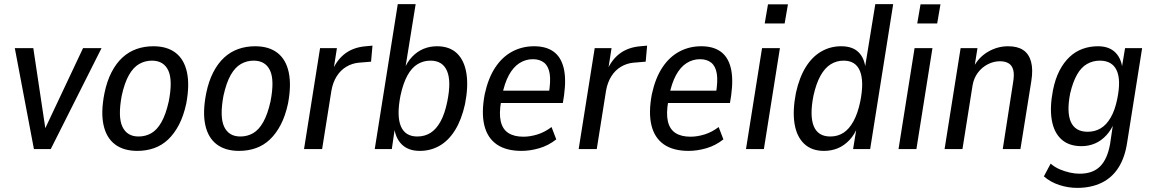

<svg xmlns="http://www.w3.org/2000/svg" viewBox="-20 -725 5606 934"><path d="M145 0 52 -491H142L205 -71H186L384 -491H474L227 0Z M648 9Q581 9 539 -23Q497 -55 483.5 -117.5Q470 -180 488 -271Q500 -330 522.5 -373.5Q545 -417 575.5 -445Q606 -473 644 -486.5Q682 -500 726 -500Q793 -500 834.5 -468Q876 -436 889.5 -373.5Q903 -311 886 -221Q873 -161 850.5 -118Q828 -75 798 -46.5Q768 -18 730 -4.5Q692 9 648 9ZM654 -61Q688 -61 716 -77Q744 -93 765.5 -131Q787 -169 801 -232Q821 -335 798.5 -382.5Q776 -430 719 -430Q686 -430 657.5 -414Q629 -398 607.5 -360.5Q586 -323 572 -259Q553 -156 575.5 -108.5Q598 -61 654 -61Z M1143 9Q1076 9 1034 -23Q992 -55 978.5 -117.5Q965 -180 983 -271Q995 -330 1017.5 -373.5Q1040 -417 1070.5 -445Q1101 -473 1139 -486.5Q1177 -500 1221 -500Q1288 -500 1329.5 -468Q1371 -436 1384.5 -373.5Q1398 -311 1381 -221Q1368 -161 1345.5 -118Q1323 -75 1293 -46.5Q1263 -18 1225 -4.5Q1187 9 1143 9ZM1149 -61Q1183 -61 1211 -77Q1239 -93 1260.5 -131Q1282 -169 1296 -232Q1316 -335 1293.5 -382.5Q1271 -430 1214 -430Q1181 -430 1152.5 -414Q1124 -398 1102.5 -360.5Q1081 -323 1067 -259Q1048 -156 1070.5 -108.5Q1093 -61 1149 -61Z M1459 0 1537 -491H1619L1602 -383H1597Q1621 -437 1661 -466Q1701 -495 1759 -500L1792 -503L1785 -425L1725 -420Q1693 -417 1665 -400.5Q1637 -384 1618 -354Q1599 -324 1592 -283L1547 0Z M2022 9Q1967 9 1935 -22Q1903 -53 1897 -109H1902L1886 0H1803L1915 -705H2002L1950 -383H1944Q1960 -423 1985 -449Q2010 -475 2040.5 -487.5Q2071 -500 2106 -500Q2167 -500 2203 -465.5Q2239 -431 2249 -367.5Q2259 -304 2242 -218Q2225 -142 2193.5 -91.5Q2162 -41 2118.5 -16Q2075 9 2022 9ZM2010 -61Q2046 -61 2074 -78.5Q2102 -96 2123 -134Q2144 -172 2156 -232Q2176 -330 2154.5 -380Q2133 -430 2074 -430Q2040 -430 2011.5 -413Q1983 -396 1962 -358Q1941 -320 1928 -259Q1909 -161 1930 -111Q1951 -61 2010 -61Z M2517 9Q2442 9 2396.5 -22.5Q2351 -54 2336 -115.5Q2321 -177 2338 -267Q2355 -345 2389 -396.5Q2423 -448 2471.5 -474Q2520 -500 2578 -500Q2636 -500 2672 -474.5Q2708 -449 2721.5 -396.5Q2735 -344 2724 -262L2718 -224H2401L2411 -284H2667L2649 -266Q2660 -330 2654 -366.5Q2648 -403 2627 -420Q2606 -437 2572 -437Q2537 -437 2507 -418Q2477 -399 2455.5 -359.5Q2434 -320 2422 -259L2418 -234Q2407 -173 2416 -134.5Q2425 -96 2453 -78Q2481 -60 2526 -60Q2559 -60 2594.5 -71Q2630 -82 2663 -107L2686 -47Q2648 -17 2603.5 -4Q2559 9 2517 9Z M2795 0 2873 -491H2955L2938 -383H2933Q2957 -437 2997 -466Q3037 -495 3095 -500L3128 -503L3121 -425L3061 -420Q3029 -417 3001 -400.5Q2973 -384 2954 -354Q2935 -324 2928 -283L2883 0Z M3330 9Q3255 9 3209.5 -22.5Q3164 -54 3149 -115.5Q3134 -177 3151 -267Q3168 -345 3202 -396.5Q3236 -448 3284.5 -474Q3333 -500 3391 -500Q3449 -500 3485 -474.5Q3521 -449 3534.5 -396.5Q3548 -344 3537 -262L3531 -224H3214L3224 -284H3480L3462 -266Q3473 -330 3467 -366.5Q3461 -403 3440 -420Q3419 -437 3385 -437Q3350 -437 3320 -418Q3290 -399 3268.5 -359.5Q3247 -320 3235 -259L3231 -234Q3220 -173 3229 -134.5Q3238 -96 3266 -78Q3294 -60 3339 -60Q3372 -60 3407.5 -71Q3443 -82 3476 -107L3499 -47Q3461 -17 3416.5 -4Q3372 9 3330 9Z M3700 -611 3716 -704H3813L3797 -611ZM3609 0 3687 -491H3774L3696 0Z M3988 9Q3928 9 3891.5 -26Q3855 -61 3845 -124Q3835 -187 3852 -274Q3869 -350 3900.5 -400Q3932 -450 3976 -475Q4020 -500 4072 -500Q4128 -500 4157.5 -470Q4187 -440 4191 -385L4186 -386L4238 -705H4325L4213 0H4130L4148 -111H4153Q4138 -71 4112.5 -44Q4087 -17 4056 -4Q4025 9 3988 9ZM4019 -61Q4055 -61 4083 -79Q4111 -97 4132 -135.5Q4153 -174 4165 -232Q4184 -328 4163.5 -379Q4143 -430 4084 -430Q4049 -430 4020.5 -412Q3992 -394 3971 -356Q3950 -318 3937 -259Q3918 -162 3938.5 -111.5Q3959 -61 4019 -61Z M4442 -611 4458 -704H4555L4539 -611ZM4351 0 4429 -491H4516L4438 0Z M4575 0 4653 -491H4735L4720 -397H4715Q4740 -446 4786 -473Q4832 -500 4884 -500Q4930 -500 4957.5 -481.5Q4985 -463 4995.5 -425.5Q5006 -388 4997 -331L4944 0H4858L4908 -322Q4915 -362 4909 -384.5Q4903 -407 4886.5 -417Q4870 -427 4844 -427Q4814 -427 4785.5 -412.5Q4757 -398 4737 -371.5Q4717 -345 4711 -309L4662 0Z M5220 189Q5176 189 5133 175Q5090 161 5058 133L5091 71Q5112 89 5136 99Q5160 109 5184.5 114.5Q5209 120 5232 120Q5296 120 5331.5 84.5Q5367 49 5380 -24L5396 -132L5402 -133Q5387 -94 5362 -67Q5337 -40 5306.5 -27Q5276 -14 5241 -14Q5180 -14 5143.5 -47Q5107 -80 5096.5 -141Q5086 -202 5102 -285Q5113 -341 5134 -381.5Q5155 -422 5183.5 -448.5Q5212 -475 5247 -487.5Q5282 -500 5321 -500Q5376 -500 5406.5 -469Q5437 -438 5441 -383H5435L5453 -491H5536L5463 -31Q5452 42 5420.5 91Q5389 140 5338 164.5Q5287 189 5220 189ZM5271 -84Q5306 -84 5334 -100.5Q5362 -117 5383 -153Q5404 -189 5415 -244Q5434 -336 5412 -383Q5390 -430 5330 -430Q5296 -430 5267.5 -413.5Q5239 -397 5219 -361.5Q5199 -326 5186 -271Q5168 -179 5189.5 -131.5Q5211 -84 5271 -84Z"/></svg>

Font: Nunito Sans 10pt Condensed Medium
Style: Italic
Weight: 500
Width: 3
Italic angle: -9°
Designer: Vernon Adams
Foundry: Vernon Adams
Version: Version 3.101;gftools[0.9.27]